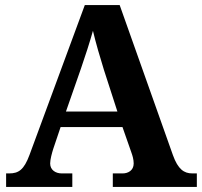

<svg xmlns="http://www.w3.org/2000/svg" viewBox="-20 -734 793 754"><path d="M4 0H264V-53H222C199 -53 177 -66 177 -92C177 -108 184 -133 189 -149L218 -235H461L496 -135C500 -124 505 -108 505 -92C505 -64 482 -53 462 -53H423V0H753V-53H735C703 -53 679 -69 659 -125L450 -714H313L96 -126C74 -66 52 -53 16 -53H4ZM239 -296 298 -465C314 -511 333 -570 345 -613C356 -566 374 -505 388 -460L441 -296Z"/></svg>

Font: Noto Nastaliq Urdu
Style: Bold
Weight: 700
Designer: Monotype Design Team (Patrick Giasson: type design, Kamal Mansour: OpenType code, Glenda Bellarosa). Updated by Simon Co
Foundry: Monotype Imaging Inc., Simon Cozens
Version: Version 3.009